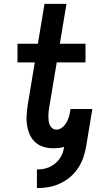

<svg xmlns="http://www.w3.org/2000/svg" viewBox="-20 -755 540 988"><path d="M170 213V117Q186 117 202 114.5Q218 112 233.5 105Q249 98 262.5 87.5Q276 77 286 63Q296 49 302 33Q308 17 310 1Q297 5 283 6.5Q269 8 255 8Q228 8 203.5 0.5Q179 -7 161 -23.5Q143 -40 133 -63Q123 -86 119 -111.5Q115 -137 117 -163.5Q119 -190 123 -217L159 -434H70V-530H175L209 -735H322L288 -530H420V-434H272L233 -201Q231 -189 230 -177.5Q229 -166 229 -154.5Q229 -143 230.5 -132Q232 -121 236.5 -111Q241 -101 250 -94.5Q259 -88 271 -88Q284 -88 296 -96Q308 -104 316 -115.5Q324 -127 329.5 -140Q335 -153 338 -166L343 -194H455Q455 -192 454.5 -189.5Q454 -187 454 -184Q453 -182 453 -179.5Q453 -177 452 -175L423 0Q418 29 408 57.5Q398 86 380.5 112Q363 138 338.5 158Q314 178 286 190.5Q258 203 228.5 208Q199 213 170 213Z"/></svg>

Font: Iosevka Curly Oblique
Style: Bold
Weight: 700
Italic angle: -9°
Monospace: yes
Designer: Belleve Invis
Foundry: Belleve Invis
Version: Version 11.1.0; ttfautohint (v1.8.3)